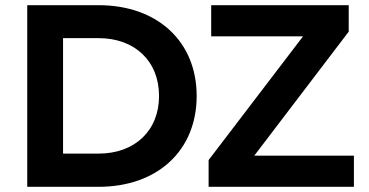

<svg xmlns="http://www.w3.org/2000/svg" viewBox="-20 -720 1424 740"><path d="M85 0H360C587 0 738 -140 738 -350C738 -560 587 -700 360 -700H85ZM360 -128H223V-573H360C500 -573 593 -484 593 -350C593 -217 500 -128 360 -128ZM960 -120 1324 -598V-700H794V-580H1148L784 -103V0H1344V-120Z"/></svg>

Font: Gully SemiBold
Style: Regular
Weight: 600
Designer: jaikishan Patel
Foundry: MagicType
Version: Version 1.000;Glyphs 3.2 (3242)